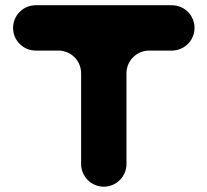

<svg xmlns="http://www.w3.org/2000/svg" viewBox="-20 -714 793 734"><path d="M116.7 -694C68.8 -694 30 -655.2 30 -607.3C30 -559.4 68.8 -520.6 116.7 -520.6H203.4C251.3 -520.6 290.1 -481.8 290.1 -433.9V-87C290.1 -39.2 328.9 -0.3 376.8 -0.3C424.7 -0.3 463.5 -39.2 463.5 -87V-433.9C463.5 -481.8 502.4 -520.6 550.2 -520.6H636.9C684.8 -520.6 723.7 -559.4 723.7 -607.3C723.7 -655.2 684.8 -694 636.9 -694Z"/></svg>

Font: OpenLukyanov
Style: Regular
Weight: 400
Designer: Michail Lukyanov
Foundry: book-let.ru
Version: Version 2.1